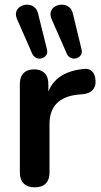

<svg xmlns="http://www.w3.org/2000/svg" viewBox="-20 -794 432 822"><path d="M129 8Q98 8 81.5 -8.5Q65 -25 65 -56V-434Q65 -465 81 -481Q97 -497 126 -497Q155 -497 171 -481Q187 -465 187 -434V-371H177Q191 -431 232 -462Q273 -493 341 -499Q362 -501 374.5 -488.5Q387 -476 389 -450Q391 -425 377.5 -409.5Q364 -394 337 -391L315 -389Q254 -383 223 -351.5Q192 -320 192 -263V-56Q192 -25 176 -8.5Q160 8 129 8ZM266 -564 201 -712Q193 -731 198 -745Q203 -759 216 -766.5Q229 -774 245 -774Q261 -774 274 -765Q287 -756 292 -736L329 -583Q333 -568 326 -558Q319 -548 307 -544.5Q295 -541 283.5 -546Q272 -551 266 -564ZM118 -564 53 -712Q45 -731 50 -745Q55 -759 68 -766.5Q81 -774 96.5 -774Q112 -774 125 -765Q138 -756 143 -736L181 -583Q185 -568 178 -558Q171 -548 159 -544.5Q147 -541 135.5 -546Q124 -551 118 -564Z"/></svg>

Font: Nunito
Style: Bold
Weight: 700
Designer: Vernon Adams
Foundry: Vernon Adams
Version: Version 3.602